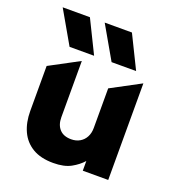

<svg xmlns="http://www.w3.org/2000/svg" viewBox="-140 -878 918 1004"><g transform="rotate(20 319.0 -376.0)"><path d="M268.1 15Q198.4 15 152.9 -12.2Q107.5 -39.4 85.3 -87.7Q63.1 -136 63.1 -199.8V-450L227.1 -537.5V-224.2Q227.1 -182.2 249.4 -157.9Q271.6 -133.5 314.1 -133.5Q341.5 -133.5 362.2 -145.7Q382.9 -157.9 394.2 -179.4Q405.6 -201 405.6 -229.5V-450L569.6 -537.5V0H428.1V-54Q403.6 -26.2 366.1 -5.6Q328.5 15 268.1 15ZM375.4 -585 270.9 -767H422.4L511.9 -585ZM141.6 -585 37.1 -767H188.6L278.1 -585Z"/></g></svg>

Font: Geologica-Sharp
Style: Regular
Weight: 100
Designer: Sindre Bremnes, Frode Helland
Foundry: Monokrom Skriftforlag AS
Version: Version 1.010;gftools[0.9.28]